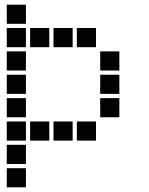

<svg xmlns="http://www.w3.org/2000/svg" viewBox="-20 -611 640 822"><path d="M10 -591Q9 -591 9 -591Q9 -591 9 -590V-510Q9 -509 9 -509Q9 -509 10 -509H90Q91 -509 91 -509Q91 -509 91 -510V-590Q91 -591 91 -591Q91 -591 90 -591ZM10 -491Q9 -491 9 -491Q9 -491 9 -490V-410Q9 -409 9 -409Q9 -409 10 -409H90Q91 -409 91 -409Q91 -409 91 -410V-490Q91 -491 91 -491Q91 -491 90 -491ZM110 -491Q109 -491 109 -491Q109 -491 109 -490V-410Q109 -409 109 -409Q109 -409 110 -409H190Q191 -409 191 -409Q191 -409 191 -410V-490Q191 -491 191 -491Q191 -491 190 -491ZM210 -491Q209 -491 209 -491Q209 -491 209 -490V-410Q209 -409 209 -409Q209 -409 210 -409H290Q291 -409 291 -409Q291 -409 291 -410V-490Q291 -491 291 -491Q291 -491 290 -491ZM310 -491Q309 -491 309 -491Q309 -491 309 -490V-410Q309 -409 309 -409Q309 -409 310 -409H390Q391 -409 391 -409Q391 -409 391 -410V-490Q391 -491 391 -491Q391 -491 390 -491ZM10 -391Q9 -391 9 -391Q9 -391 9 -390V-310Q9 -309 9 -309Q9 -309 10 -309H90Q91 -309 91 -309Q91 -309 91 -310V-390Q91 -391 91 -391Q91 -391 90 -391ZM410 -391Q409 -391 409 -391Q409 -391 409 -390V-310Q409 -309 409 -309Q409 -309 410 -309H490Q491 -309 491 -309Q491 -309 491 -310V-390Q491 -391 491 -391Q491 -391 490 -391ZM10 -291Q9 -291 9 -291Q9 -291 9 -290V-210Q9 -209 9 -209Q9 -209 10 -209H90Q91 -209 91 -209Q91 -209 91 -210V-290Q91 -291 91 -291Q91 -291 90 -291ZM410 -291Q409 -291 409 -291Q409 -291 409 -290V-210Q409 -209 409 -209Q409 -209 410 -209H490Q491 -209 491 -209Q491 -209 491 -210V-290Q491 -291 491 -291Q491 -291 490 -291ZM10 -191Q9 -191 9 -191Q9 -191 9 -190V-110Q9 -109 9 -109Q9 -109 10 -109H90Q91 -109 91 -109Q91 -109 91 -110V-190Q91 -191 91 -191Q91 -191 90 -191ZM410 -191Q409 -191 409 -191Q409 -191 409 -190V-110Q409 -109 409 -109Q409 -109 410 -109H490Q491 -109 491 -109Q491 -109 491 -110V-190Q491 -191 491 -191Q491 -191 490 -191ZM10 -91Q9 -91 9 -91Q9 -91 9 -90V-10Q9 -9 9 -9Q9 -9 10 -9H90Q91 -9 91 -9Q91 -9 91 -10V-90Q91 -91 91 -91Q91 -91 90 -91ZM110 -91Q109 -91 109 -91Q109 -91 109 -90V-10Q109 -9 109 -9Q109 -9 110 -9H190Q191 -9 191 -9Q191 -9 191 -10V-90Q191 -91 191 -91Q191 -91 190 -91ZM210 -91Q209 -91 209 -91Q209 -91 209 -90V-10Q209 -9 209 -9Q209 -9 210 -9H290Q291 -9 291 -9Q291 -9 291 -10V-90Q291 -91 291 -91Q291 -91 290 -91ZM310 -91Q309 -91 309 -91Q309 -91 309 -90V-10Q309 -9 309 -9Q309 -9 310 -9H390Q391 -9 391 -9Q391 -9 391 -10V-90Q391 -91 391 -91Q391 -91 390 -91ZM10 9Q9 9 9 9Q9 9 9 10V90Q9 91 9 91Q9 91 10 91H90Q91 91 91 91Q91 91 91 90V10Q91 9 91 9Q91 9 90 9ZM10 109Q9 109 9 109Q9 109 9 110V190Q9 191 9 191Q9 191 10 191H90Q91 191 91 191Q91 191 91 190V110Q91 109 91 109Q91 109 90 109Z"/></svg>

Font: Doto ExtraBold
Style: Regular
Weight: 800
Monospace: yes
Version: Version 1.000